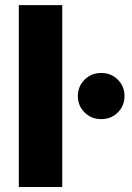

<svg xmlns="http://www.w3.org/2000/svg" viewBox="-20 -748 527 768"><path d="M229 -727.5V0H55.2V-727.5ZM384.8 -271.5Q345.2 -271.5 318.4 -298.1Q291.5 -324.7 291.5 -363.8Q291.5 -402.8 318.4 -429.4Q345.2 -456.1 384.8 -456.1Q424.3 -456.1 451.2 -429.4Q478 -402.8 478 -363.8Q478 -324.7 451.2 -298.1Q424.3 -271.5 384.8 -271.5Z"/></svg>

Font: Inter Extra Bold
Style: Regular
Weight: 800
Designer: Rasmus Andersson
Foundry: rsms
Version: Version 4.000;git-3c8e0fc